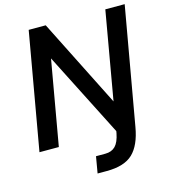

<svg xmlns="http://www.w3.org/2000/svg" viewBox="-129 -802 981 1111"><g transform="rotate(-15 361.0 -247.0)"><path d="M334 107H390Q428 107 450.5 84Q473 61 483 9L485 -3L229 -507L140 0H24L147 -700H249L514 -173L606 -700H722L598 3Q580 108 529 157Q478 206 372 206H317Z"/></g></svg>

Font: Bai Jamjuree SemiBold
Style: Italic
Weight: 600
Italic angle: -10°
Version: Version 1.000; ttfautohint (v1.6)